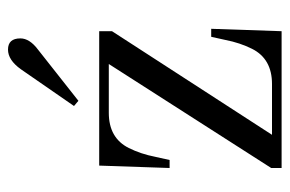

<svg xmlns="http://www.w3.org/2000/svg" viewBox="-142 -582 724 480"><g transform="rotate(-90 220.0 -342.0)"><path d="M336 -684Q364 -684 364 -653Q364 -630 336 -609L208 -508L195 -519L287 -652Q310 -684 336 -684ZM40 0V-26L300 -432H178Q115 -432 90 -382Q75 -352 68 -316L60 -280H40L46 -456H382V-424L123 -24H250Q313 -24 338 -74Q353 -104 360 -140L368 -176H388L382 0Z"/></g></svg>

Font: Old Standard TT
Style: Regular
Weight: 400
Designer: Alexey Kryukov <alexios@thessalonica.org.ru>
Version: Version 2.2